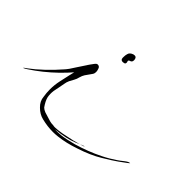

<svg xmlns="http://www.w3.org/2000/svg" viewBox="-157 -768 939 939"><g transform="rotate(45 313.0 -298.0)"><path d="M275.4 -549.8Q278.3 -564.5 297.9 -571.3Q302.7 -572.3 306.6 -572.3Q318.4 -572.3 320.3 -555.7Q320.3 -553.7 320.3 -552.7Q320.3 -540 309.6 -537.1Q296.9 -534.2 302.7 -523.4Q303.7 -520.5 302.7 -515.6Q301.8 -509.8 293.9 -508.8Q290 -507.8 287.1 -507.8Q273.4 -507.8 272.5 -521.5Q272.5 -524.4 272.5 -528.3Q272.5 -540 275.4 -549.8ZM206.1 -368.2Q163.1 -308.6 105.5 -252Q46.9 -195.3 -17.6 -153.3Q-26.4 -147.5 -35.2 -143.6Q-37.1 -143.6 -37.1 -143.6Q-38.1 -144.5 -19.5 -157.2Q9.8 -178.7 44.9 -211.9Q80.1 -245.1 109.4 -279.3Q115.2 -285.2 126 -299.8Q136.7 -315.4 148.4 -334Q166 -360.4 182.6 -385.7Q199.2 -410.2 205.1 -412.1Q208 -413.1 210 -413.1Q219.7 -413.1 220.7 -404.3Q220.7 -402.3 219.7 -398.4Q215.8 -380.9 206.1 -368.2ZM203.1 -401.4Q209 -412.1 213.9 -412.1Q214.8 -412.1 215.8 -412.1Q221.7 -410.2 224.6 -404.3Q235.4 -378.9 224.6 -363.3Q214.8 -348.6 201.2 -330.1Q194.3 -319.3 190.4 -304.7Q187.5 -291 180.7 -279.3Q174.8 -267.6 168 -255.9Q162.1 -243.2 160.2 -229.5Q156.2 -205.1 154.3 -198.2Q152.3 -190.4 148.4 -168.9Q145.5 -146.5 149.4 -126Q154.3 -105.5 172.9 -79.1Q180.7 -71.3 193.4 -66.4Q205.1 -62.5 218.8 -58.6Q230.5 -54.7 241.2 -51.8Q252 -48.8 265.6 -48.8Q274.4 -45.9 299.8 -48.8Q325.2 -51.8 354.5 -58.6Q389.6 -65.4 418.9 -74.2Q448.2 -82 447.3 -84Q445.3 -85.9 402.3 -66.4Q359.4 -47.9 285.2 -41Q300.8 -39.1 329.1 -42Q356.4 -44.9 408.2 -58.6Q441.4 -68.4 474.6 -81.1Q507.8 -93.8 541 -110.4Q558.6 -119.1 575.2 -128.9Q590.8 -139.6 607.4 -149.4Q615.2 -154.3 634.8 -169.9Q654.3 -185.5 663.1 -183.6Q663.1 -183.6 652.3 -174.8Q640.6 -166 616.2 -148.4Q594.7 -132.8 545.9 -103.5Q498 -74.2 428.7 -51.8Q372.1 -32.2 320.3 -26.4Q303.7 -24.4 287.1 -24.4Q250 -24.4 210 -34.2Q181.6 -41 159.2 -63.5Q135.7 -85.9 133.8 -114.3Q129.9 -137.7 129.9 -161.1Q129.9 -192.4 136.7 -223.6Q148.4 -278.3 161.1 -330.1Q171.9 -372.1 177.7 -378.9Q183.6 -385.7 189.5 -387.7Q192.4 -387.7 195.3 -390.6Q198.2 -392.6 203.1 -401.4Q203.1 -401.4 209 -383.8Q214.8 -367.2 218.8 -355.5Q218.8 -355.5 203.1 -401.4Z"/></g></svg>

Font: Margalida Font
Style: Regular
Weight: 400
Designer: Mateu Riera. mateurierasureda@hotmail.com
Version: Version 1.0